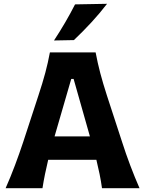

<svg xmlns="http://www.w3.org/2000/svg" viewBox="-20 -988 761 1008"><path d="M9.5 0Q35 -57.5 58.8 -120.8Q82.5 -184 101.5 -241.5L181.5 -486Q203.5 -552.5 217.8 -605.8Q232 -659 242 -713H482Q492.5 -657 506.5 -604Q520.5 -551 541.5 -486L621.5 -241Q640.5 -181.5 664 -119.2Q687.5 -57 712.5 0H515.5Q510.5 -36.5 502.8 -74.2Q495 -112 486 -149H233Q224 -111.5 216.2 -73.5Q208.5 -35.5 203 0ZM354 -573.5 266.5 -272H452L366.5 -573.5ZM263.5 -775.5Q326.5 -871.5 374 -965L542 -968Q504.5 -919 460.2 -871Q416 -823 368 -777.5Z"/></svg>

Font: Commissioner Flair
Style: Bold
Weight: 700
Designer: Kostas Bartsokas
Foundry: Kostas Bartsokas
Version: Version 1.000; ttfautohint (v1.8.3)